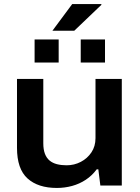

<svg xmlns="http://www.w3.org/2000/svg" viewBox="-20 -917 690 949"><path d="M261 12Q168 12 116 -35Q64 -82 64 -186V-527H194V-209Q194 -178 202 -157Q210 -136 225 -123.5Q240 -111 261.5 -105.5Q283 -100 309 -100Q347 -100 379.5 -117Q412 -134 432 -164Q452 -194 452 -234V-527H582V0H476L466 -80H458Q435 -49 404 -28.5Q373 -8 336.5 2Q300 12 261 12ZM151 -608V-722H270V-608ZM379 -608V-722H499V-608ZM239 -765 337 -897H481V-893L347 -765Z"/></svg>

Font: Archivo SemiExpanded SemiBold
Style: Regular
Weight: 600
Width: 6
Designer: Hector Gatti
Foundry: Omnibus-Type
Version: Version 2.001